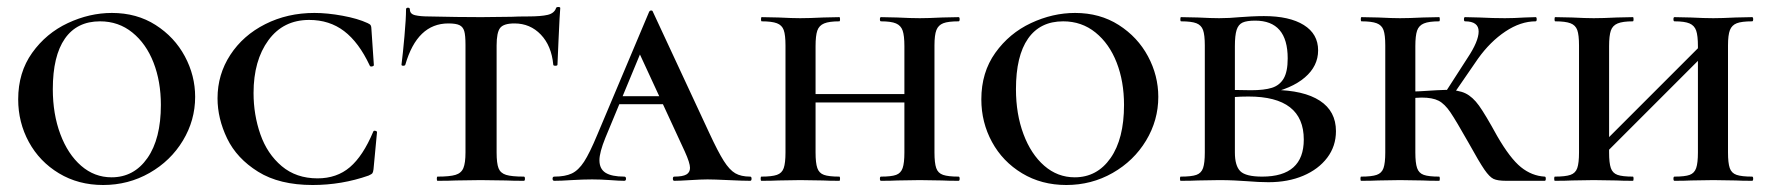

<svg xmlns="http://www.w3.org/2000/svg" viewBox="-20 -517 5063 549"><path d="M32 -233Q32 -310 72 -366Q112 -422 174 -451Q236 -480 300 -480Q371 -480 425 -445.5Q479 -411 508.5 -356Q538 -301 538 -240Q538 -173 503 -115Q468 -57 407.5 -22.5Q347 12 275 12Q204 12 148.5 -21.5Q93 -55 62.5 -111Q32 -167 32 -233ZM440 -217Q440 -284 419 -338Q398 -392 358.5 -424Q319 -456 266 -456Q200 -456 165.5 -406.5Q131 -357 131 -262Q131 -191 152.5 -133.5Q174 -76 212 -43Q250 -10 299 -10Q363 -10 401.5 -65Q440 -120 440 -217Z M1031 -451Q1038 -448 1040 -444.5Q1042 -441 1042 -434L1049 -331Q1049 -328 1043.5 -327Q1038 -326 1037 -330Q1006 -396 964 -428Q922 -460 864 -460Q790 -460 747.5 -402Q705 -344 705 -251Q705 -189 724.5 -133Q744 -77 785.5 -42Q827 -7 888 -7Q943 -7 980.5 -39Q1018 -71 1047 -140Q1048 -144 1053 -143Q1058 -142 1058 -139L1048 -33Q1047 -25 1045 -22Q1043 -19 1034 -15Q957 12 874 12Q779 12 718 -26Q657 -64 629.5 -121Q602 -178 602 -236Q602 -304 638.5 -360Q675 -416 738.5 -448Q802 -480 879 -480Q916 -480 959.5 -472Q1003 -464 1031 -451Z M1139 -332Q1138 -329 1133 -329Q1128 -329 1128 -332Q1132 -363 1136.5 -413.5Q1141 -464 1141 -490Q1141 -495 1146.5 -495Q1152 -495 1152 -490Q1152 -477 1167 -473.5Q1182 -470 1205 -470Q1291 -468 1356 -468L1443 -469Q1460 -470 1489 -470Q1527 -470 1546 -474.5Q1565 -479 1570 -494Q1571 -497 1576.5 -497Q1582 -497 1582 -494Q1582 -488 1580 -464Q1579 -439 1577 -401.5Q1575 -364 1574 -332Q1574 -329 1568 -329Q1562 -329 1562 -332Q1557 -386 1526.5 -418Q1496 -450 1451 -450Q1420 -450 1410 -437Q1400 -424 1400 -387V-81Q1400 -50 1405.5 -36Q1411 -22 1427 -17Q1443 -12 1478 -12Q1481 -12 1481 -6Q1481 0 1478 0Q1446 0 1427 -1L1354 -2L1284 -1Q1265 0 1231 0Q1229 0 1229 -6Q1229 -12 1231 -12Q1266 -12 1282.5 -17Q1299 -22 1305 -36.5Q1311 -51 1311 -81V-389Q1311 -416 1307.5 -428Q1304 -440 1294 -445Q1284 -450 1262 -450Q1173 -450 1139 -332Z M1751 -242H1934L1941 -219H1736ZM2125 0Q2105 0 2063 -2Q2021 -4 2003 -4Q1986 -4 1954 -2Q1922 0 1908 0Q1904 0 1904 -6Q1904 -12 1908 -12Q1932 -12 1942.5 -18Q1953 -24 1953 -37Q1953 -51 1938 -84L1803 -376L1840 -434L1711 -123Q1694 -81 1694 -59Q1694 -34 1711.5 -23Q1729 -12 1765 -12Q1770 -12 1770 -6Q1770 0 1765 0Q1751 0 1725 -2Q1697 -4 1673 -4Q1648 -4 1614 -2Q1584 0 1565 0Q1560 0 1560 -6Q1560 -12 1565 -12Q1596 -12 1615 -21Q1634 -30 1650 -54.5Q1666 -79 1688 -132L1836 -483Q1838 -487 1842 -487Q1846 -487 1847 -483L2008 -137Q2033 -83 2049.5 -57Q2066 -31 2082.5 -21.5Q2099 -12 2125 -12Q2129 -12 2129 -6Q2129 0 2125 0Z M2499 -456Q2496 -456 2496 -462Q2496 -468 2499 -468L2545 -467Q2585 -465 2610 -465Q2634 -465 2674 -467L2721 -468Q2724 -468 2724 -462Q2724 -456 2721 -456Q2691 -456 2677 -450.5Q2663 -445 2657.5 -431Q2652 -417 2652 -387V-81Q2652 -51 2657 -36.5Q2662 -22 2676.5 -17Q2691 -12 2721 -12Q2724 -12 2724 -6Q2724 0 2721 0Q2691 0 2674 -1L2610 -2L2546 -1Q2529 0 2499 0Q2496 0 2496 -6Q2496 -12 2499 -12Q2529 -12 2542.5 -17Q2556 -22 2561 -36.5Q2566 -51 2566 -81V-385Q2566 -415 2561 -429.5Q2556 -444 2542 -450Q2528 -456 2499 -456ZM2266 -248H2605V-224H2266ZM2158 -456Q2156 -456 2156 -462Q2156 -468 2158 -468L2206 -467Q2246 -465 2268 -465Q2294 -465 2334 -467L2380 -468Q2382 -468 2382 -462Q2382 -456 2380 -456Q2351 -456 2336.5 -450Q2322 -444 2317 -429.5Q2312 -415 2312 -385V-81Q2312 -51 2317 -36.5Q2322 -22 2336 -17Q2350 -12 2380 -12Q2382 -12 2382 -6Q2382 0 2380 0Q2350 0 2333 -1L2268 -2L2206 -1Q2188 0 2157 0Q2155 0 2155 -6Q2155 -12 2157 -12Q2187 -12 2201.5 -17Q2216 -22 2221 -36.5Q2226 -51 2226 -81V-387Q2226 -417 2221 -431Q2216 -445 2201.5 -450.5Q2187 -456 2158 -456Z M2786 -233Q2786 -310 2826 -366Q2866 -422 2928 -451Q2990 -480 3054 -480Q3125 -480 3179 -445.5Q3233 -411 3262.5 -356Q3292 -301 3292 -240Q3292 -173 3257 -115Q3222 -57 3161.5 -22.5Q3101 12 3029 12Q2958 12 2902.5 -21.5Q2847 -55 2816.5 -111Q2786 -167 2786 -233ZM3194 -217Q3194 -284 3173 -338Q3152 -392 3112.5 -424Q3073 -456 3020 -456Q2954 -456 2919.5 -406.5Q2885 -357 2885 -262Q2885 -191 2906.5 -133.5Q2928 -76 2966 -43Q3004 -10 3053 -10Q3117 -10 3155.5 -65Q3194 -120 3194 -217Z M3800 -142Q3800 -99 3775 -66Q3750 -33 3706.5 -14.5Q3663 4 3607 4Q3580 4 3544 1Q3530 0 3510 -1Q3490 -2 3466 -2L3405 -1Q3387 0 3356 0Q3354 0 3354 -6Q3354 -12 3356 -12Q3387 -12 3401 -17Q3415 -22 3420 -36.5Q3425 -51 3425 -81V-387Q3425 -417 3420 -431Q3415 -445 3401 -450.5Q3387 -456 3357 -456Q3355 -456 3355 -462Q3355 -468 3357 -468L3405 -467Q3445 -465 3466 -465Q3495 -465 3526 -468Q3537 -469 3557.5 -470Q3578 -471 3594 -471Q3667 -471 3708 -445.5Q3749 -420 3749 -373Q3749 -328 3711 -295.5Q3673 -263 3604 -249L3621 -260Q3708 -259 3754 -229Q3800 -199 3800 -142ZM3511 -385V-256L3475 -262Q3506 -259 3557 -259Q3595 -259 3617 -266Q3639 -273 3650.5 -292.5Q3662 -312 3662 -350Q3662 -458 3569 -458Q3545 -458 3533 -452.5Q3521 -447 3516 -431.5Q3511 -416 3511 -385ZM3708 -118Q3708 -241 3550 -241Q3505 -241 3475 -235L3511 -247V-81Q3511 -43 3526.5 -27.5Q3542 -12 3589 -12Q3708 -12 3708 -118Z M4179 -109Q4144 -171 4127.5 -195.5Q4111 -220 4093.5 -229Q4076 -238 4045 -238Q4036 -238 4002 -236L4001 -254Q4029 -256 4039 -256Q4101 -260 4114 -260Q4150 -260 4170.5 -250Q4191 -240 4209 -215Q4227 -190 4261 -128Q4298 -64 4329 -39Q4360 -14 4397 -12Q4400 -12 4400 -6Q4400 0 4397 0H4287Q4262 0 4250.5 -5.5Q4239 -11 4224.5 -32Q4210 -53 4179 -109ZM3872 -12Q3902 -12 3916.5 -17Q3931 -22 3936 -36.5Q3941 -51 3941 -81V-387Q3941 -417 3936 -431Q3931 -445 3916.5 -450.5Q3902 -456 3873 -456Q3871 -456 3871 -462Q3871 -468 3873 -468L3921 -467Q3961 -465 3983 -465Q4009 -465 4049 -467L4095 -468Q4097 -468 4097 -462Q4097 -456 4095 -456Q4066 -456 4051.5 -450Q4037 -444 4032 -429.5Q4027 -415 4027 -385V-81Q4027 -51 4032 -36.5Q4037 -22 4051 -17Q4065 -12 4095 -12Q4097 -12 4097 -6Q4097 0 4095 0Q4065 0 4048 -1L3983 -2L3921 -1Q3903 0 3872 0Q3870 0 3870 -6Q3870 -12 3872 -12ZM4109 -247 4176 -351Q4208 -399 4208 -427Q4208 -456 4169 -456Q4166 -456 4166 -462Q4166 -468 4169 -468L4210 -467Q4250 -465 4283 -465Q4308 -465 4340 -467L4371 -468Q4374 -468 4374 -462Q4374 -456 4371 -456Q4328 -456 4284.5 -427Q4241 -398 4206 -349L4131 -240Z M4768 -456Q4765 -456 4765 -462Q4765 -468 4768 -468L4814 -467Q4854 -465 4879 -465Q4903 -465 4943 -467L4990 -468Q4993 -468 4993 -462Q4993 -456 4990 -456Q4960 -456 4946 -450.5Q4932 -445 4926.5 -431Q4921 -417 4921 -387V-81Q4921 -51 4926 -36.5Q4931 -22 4945.5 -17Q4960 -12 4990 -12Q4993 -12 4993 -6Q4993 0 4990 0Q4960 0 4943 -1L4879 -2L4815 -1Q4798 0 4768 0Q4765 0 4765 -6Q4765 -12 4768 -12Q4798 -12 4811.5 -17Q4825 -22 4830 -36.5Q4835 -51 4835 -81V-385Q4835 -415 4830 -429.5Q4825 -444 4811 -450Q4797 -456 4768 -456ZM4527 -71 4874 -418 4892 -400 4545 -53ZM4427 -456Q4425 -456 4425 -462Q4425 -468 4427 -468L4475 -467Q4515 -465 4537 -465Q4563 -465 4603 -467L4649 -468Q4651 -468 4651 -462Q4651 -456 4649 -456Q4620 -456 4605.5 -450Q4591 -444 4586 -429.5Q4581 -415 4581 -385V-81Q4581 -51 4586 -36.5Q4591 -22 4605 -17Q4619 -12 4649 -12Q4651 -12 4651 -6Q4651 0 4649 0Q4619 0 4602 -1L4537 -2L4475 -1Q4457 0 4426 0Q4424 0 4424 -6Q4424 -12 4426 -12Q4456 -12 4470.5 -17Q4485 -22 4490 -36.5Q4495 -51 4495 -81V-387Q4495 -417 4490 -431Q4485 -445 4470.5 -450.5Q4456 -456 4427 -456Z"/></svg>

Font: Cormorant SC SemiBold
Style: Regular
Weight: 600
Designer: Christian Thalmann (Catharsis Fonts)
Foundry: Catharsis Fonts
Version: Version 4.000